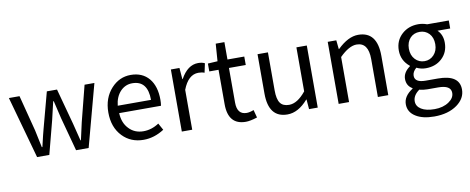

<svg xmlns="http://www.w3.org/2000/svg" viewBox="-76 -1049 4049 1654"><g transform="rotate(-10 1949.0 -222.5)"><path d="M27 -543H120L201 -229L233 -77H238Q266 -198 275 -229L359 -543H448L533 -229L571 -77H575L609 -229L689 -543H775L629 0H519L440 -293L403 -449H398Q374 -341 361 -291L285 0H178Z M925 -62Q849 -141 849 -271Q849 -398 924 -480Q995 -557 1094 -557Q1196 -557 1254 -488Q1310 -420 1310 -302Q1310 -276 1306 -250H940Q944 -163 994 -112Q1043 -60 1120 -60Q1192 -60 1256 -103L1289 -43Q1202 13 1109 13Q997 13 925 -62ZM1230 -315Q1230 -484 1095 -484Q1035 -484 992 -440Q947 -393 939 -315Z M1444 -543H1519L1527 -444H1530Q1592 -557 1684 -557Q1719 -557 1742 -545L1725 -465Q1702 -474 1672 -474Q1583 -474 1535 -349V0H1444Z M1848 -168V-469H1767V-538L1852 -543L1863 -695H1939V-543H2086V-469H1939V-166Q1939 -61 2023 -61Q2049 -61 2085 -75L2103 -7Q2041 13 2003 13Q1848 13 1848 -168Z M2202 -199V-543H2293V-210Q2293 -134 2317 -100Q2341 -66 2395 -66Q2468 -66 2542 -158V-543H2633V0H2557L2550 -85H2547Q2462 13 2367 13Q2202 13 2202 -199Z M2816 -543H2891L2899 -465H2902Q2996 -557 3084 -557Q3250 -557 3250 -344V0H3159V-332Q3159 -477 3056 -477Q2990 -477 2907 -394V0H2816Z M3448 212Q3385 173 3385 104Q3385 33 3466 -19V-23Q3416 -52 3416 -112Q3416 -169 3477 -213V-217Q3406 -274 3406 -363Q3406 -450 3467 -505Q3525 -557 3610 -557Q3648 -557 3686 -543H3875V-473H3764Q3808 -431 3808 -361Q3808 -276 3750 -223Q3695 -172 3610 -172Q3567 -172 3529 -191Q3494 -161 3494 -126Q3494 -67 3589 -67H3695Q3884 -67 3884 62Q3884 140 3810 194Q3732 250 3610 250Q3508 250 3448 212ZM3691 -269Q3725 -305 3725 -363Q3725 -421 3692 -456Q3659 -490 3610 -490Q3560 -490 3528 -457Q3494 -421 3494 -363Q3494 -305 3528 -269Q3561 -234 3610 -234Q3658 -234 3691 -269ZM3749 153Q3796 121 3796 76Q3796 9 3685 9H3591Q3557 9 3521 0Q3465 40 3465 92Q3465 136 3507 162Q3549 188 3623 188Q3698 188 3749 153Z"/></g></svg>

Font: KaiGen Gothic CN Regular
Style: Regular
Weight: 400
Designer: Ryoko NISHIZUKA  (kana & ideographs); Paul D. Hunt (Latin, Greek & Cyrillic); Wenlong ZHANG  (bopomofo); Sandoll Communi
Foundry: Adobe Systems Incorporated
Version: Version 1.002.20150501